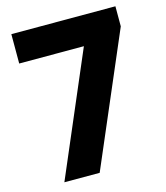

<svg xmlns="http://www.w3.org/2000/svg" viewBox="-119 -817 865 998"><g transform="rotate(-15 313.0 -317.5)"><path d="M596 -617 293 90H103L384 -567H36V-725H596Z"/></g></svg>

Font: Gmarket Sans TTF Bold
Style: Regular
Weight: 700
Designer: Creative Director : Sungho Lee; Art Director : Kiwoong Choi; Project Manager : Sori Yang, Jongwook Yoon; Font Designer :
Foundry: Sandoll Inc.
Version: Version 1.000;hotconv 1.0.109;makeotfexe 2.5.65596